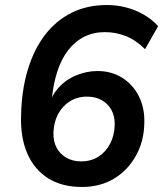

<svg xmlns="http://www.w3.org/2000/svg" viewBox="-20 -735 650 765"><path d="M307 10Q227 10 172 -24.5Q117 -59 89 -123Q61 -187 64 -275Q66 -375 90.5 -456.5Q115 -538 159 -595.5Q203 -653 265 -684Q327 -715 406 -715Q445 -715 482 -705.5Q519 -696 551.5 -677.5Q584 -659 610 -631L558 -539Q522 -575 482 -591Q442 -607 398 -607Q353 -607 316.5 -589Q280 -571 252.5 -536Q225 -501 208.5 -450.5Q192 -400 186 -336L182 -304H174Q182 -350 211.5 -383.5Q241 -417 283 -434.5Q325 -452 368 -452Q425 -452 468 -424.5Q511 -397 534 -350Q557 -303 555 -245Q554 -172 521 -113.5Q488 -55 433 -22.5Q378 10 307 10ZM303 -92Q343 -92 372.5 -111Q402 -130 419 -163Q436 -196 437 -237Q438 -271 424.5 -296Q411 -321 386 -335.5Q361 -350 327 -350Q288 -350 258 -331Q228 -312 211 -279.5Q194 -247 193 -205Q192 -172 205.5 -146.5Q219 -121 244.5 -106.5Q270 -92 303 -92Z"/></svg>

Font: Nunito Sans 11pt
Style: Bold Italic
Weight: 700
Italic angle: -9°
Version: Version 3.101;gftools[0.9.27]